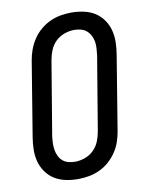

<svg xmlns="http://www.w3.org/2000/svg" viewBox="-85 -804 669 873"><g transform="rotate(-10 250.0 -367.5)"><path d="M204 8Q175 8 147 2Q119 -4 96.5 -18Q74 -32 58 -54.5Q42 -77 35 -103.5Q28 -130 28.5 -159Q29 -188 34 -217L90 -559Q94 -584 103 -608.5Q112 -633 126.5 -655Q141 -677 161.5 -694.5Q182 -712 205.5 -723Q229 -734 254.5 -738.5Q280 -743 305 -743Q334 -743 362 -737Q390 -731 412.5 -717Q435 -703 451 -680.5Q467 -658 474 -631.5Q481 -605 480.5 -576Q480 -547 475 -518L419 -176Q415 -151 406.5 -126.5Q398 -102 383 -80Q368 -58 348 -40.5Q328 -23 304 -12Q280 -1 254.5 3.5Q229 8 204 8ZM205 -72Q227 -72 250 -80Q273 -88 290.5 -105Q308 -122 317 -144Q326 -166 330 -189L387 -531Q389 -547 390 -563Q391 -579 388.5 -594Q386 -609 379 -622.5Q372 -636 361 -645.5Q350 -655 335 -659Q320 -663 304 -663Q282 -663 259 -655Q236 -647 218.5 -630Q201 -613 192 -591Q183 -569 179 -546L122 -204Q120 -188 119.5 -172Q119 -156 121.5 -141Q124 -126 130.5 -112.5Q137 -99 148 -89.5Q159 -80 174 -76Q189 -72 205 -72Z"/></g></svg>

Font: Iosevka Term Curly Md Obl
Style: Regular
Weight: 500
Italic angle: -9°
Designer: Belleve Invis
Foundry: Belleve Invis
Version: Version 32.3.0